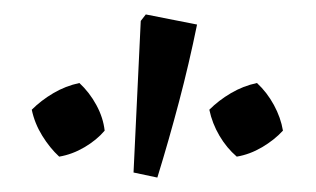

<svg xmlns="http://www.w3.org/2000/svg" viewBox="-20 -779 438 266"><path d="M90 -664Q104 -651 113.5 -633.5Q123 -616 125 -598Q114 -585 97 -575Q80 -565 62 -562Q49 -574 38.5 -591Q28 -608 24 -627Q37 -640 54 -650Q71 -660 90 -664ZM336 -664Q350 -651 359.5 -633.5Q369 -616 372 -598Q360 -585 343 -575Q326 -565 308 -562Q294 -574 284 -591Q274 -608 270 -627Q283 -640 300 -650Q317 -660 336 -664ZM198 -533 165 -540 175 -750 182 -759 253 -745Q242 -691 228 -638Q214 -585 198 -533Z"/></svg>

Font: Piazzolla 24pt Medium
Style: Regular
Weight: 500
Designer: Juan Pablo del Peral
Foundry: Huerta Tipografica
Version: Version 2.005